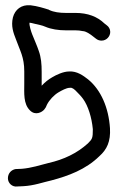

<svg xmlns="http://www.w3.org/2000/svg" viewBox="-20 -696 452 728"><path d="M246 -363C253 -365 263 -357 272 -347C279 -340 287 -332 295 -321C314 -295 328 -250 332 -206C332 -172 330 -169 313 -152C272 -115 222 -91 164 -78C133 -70 99 -59 63 -56L40 -55H39C23 -52 10 -39 10 -20C10 -2 26 14 46 11L68 10C109 8 143 -5 175 -12C239 -29 305 -53 357 -104C385 -129 400 -159 397 -210C392 -287 363 -355 314 -395C296 -409 272 -427 242 -425C220 -425 193 -412 178 -403C164 -395 151 -385 138 -371V-423C138 -453 136 -478 127 -503C120 -524 111 -543 102 -566C98 -576 90 -601 92 -610C95 -610 103 -608 115 -605C127 -602 140 -600 151 -595C174 -585 202 -581 230 -581H266C276 -581 285 -580 294 -578H295C307 -577 323 -566 334 -557L343 -550C350 -544 358 -542 365 -542C384 -542 398 -558 398 -575C398 -586 392 -595 385 -600L376 -607C349 -633 313 -647 266 -647H230C206 -647 184 -650 167 -658H166V-659C147 -665 122 -673 96 -676H95C61 -679 37 -660 29 -630C21 -597 31 -571 40 -548C56 -503 72 -480 72 -425V-380C72 -343 68 -302 94 -277C114 -257 139 -270 148 -281C153 -287 155 -291 158 -299C167 -317 185 -336 202 -346C214 -353 232 -363 244 -363Z"/></svg>

Font: Stray Cat
Style: ExBdCn
Weight: 800
Version: Version 1.0